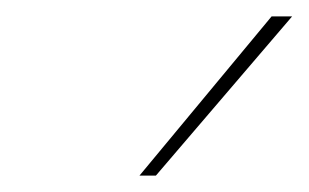

<svg xmlns="http://www.w3.org/2000/svg" viewBox="-20 -810 376 234"><path d="M150 -596 311 -790H336L170 -596Z"/></svg>

Font: Georama ExtraCondensed Thin Thin
Style: Italic
Weight: 250
Italic angle: -9°
Version: Version 1.001